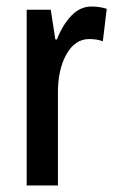

<svg xmlns="http://www.w3.org/2000/svg" viewBox="-20 -570 357 590"><path d="M262 -550Q285 -550 308 -543L296 -443Q279 -450 254 -450Q210 -450 183.5 -402Q157 -354 158 -280V0H62V-540H136L150 -449H155Q172 -493 199 -521.5Q226 -550 262 -550Z"/></svg>

Font: Noto Sans Georgian ExtraCondensed Medium
Style: Regular
Weight: 500
Width: 2
Designer: Monotype Design Team, Akaki Razmadze
Foundry: Google LLC
Version: Version 2.005; ttfautohint (v1.8.4.7-5d5b)